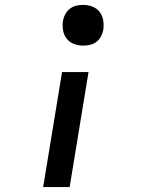

<svg xmlns="http://www.w3.org/2000/svg" viewBox="-20 -558 640 783"><path d="M319 -372Q299 -372 281 -379Q263 -386 251.5 -401Q240 -416 237 -435.5Q234 -455 237 -475Q240 -489 247 -501.5Q254 -514 266 -523Q278 -532 291.5 -535Q305 -538 319 -538Q339 -538 357 -531Q375 -524 386.5 -509Q398 -494 401 -474.5Q404 -455 401 -435Q398 -421 391 -408Q384 -395 372 -386.5Q360 -378 346.5 -375Q333 -372 319 -372ZM156 205 233 -264H341L264 205Z"/></svg>

Font: Iosevka Slab SmBdExObl
Style: Regular
Weight: 600
Width: 7
Italic angle: -9°
Monospace: yes
Designer: Belleve Invis
Foundry: Belleve Invis
Version: Version 11.1.0; ttfautohint (v1.8.3)